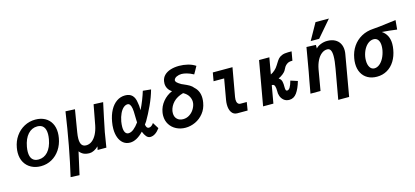

<svg xmlns="http://www.w3.org/2000/svg" viewBox="-77 -1446 4986 2306"><g transform="rotate(-15 2416.0 -293.0)"><path d="M36.5 -223.5Q36.5 -253.5 42.5 -286.5Q56 -365 98.8 -426Q141.5 -487 205.2 -521Q269 -555 343 -555Q410 -555 460.5 -528Q511 -501 538.5 -451Q566 -401 566 -333.5Q566 -302.5 560 -268Q546.5 -189.5 505.8 -127.8Q465 -66 403 -31.2Q341 3.5 266.5 3.5Q200 3.5 147.8 -24.2Q95.5 -52 66 -103.2Q36.5 -154.5 36.5 -223.5ZM441 -284.5Q447 -319 447 -347.5Q447 -408 421 -439Q395 -470 345 -470Q276.5 -470 228.2 -416.8Q180 -363.5 162 -265Q156 -230.5 156 -202.5Q156 -142.5 182.2 -112Q208.5 -81.5 259 -81.5Q327.5 -81.5 375.2 -133.8Q423 -186 441 -284.5Z M720 -557 836.5 -551.5 791 -276.5Q783.5 -231.5 783.5 -198.5Q783.5 -148 801.2 -123Q819 -98 856.5 -98Q895.5 -98 928.2 -123Q961 -148 984.8 -193.5Q1008.5 -239 1021 -300.5L1068 -551.5L1185.5 -546.5Q1171.5 -483.5 1147 -366.5Q1122.5 -249.5 1111.5 -193L1081.5 -8.5H972.5L982 -51Q957 -26 927.2 -11.2Q897.5 3.5 871.5 3.5Q827.5 3.5 798.5 -10Q769.5 -23.5 747 -52L684.5 227.5L575 222.5Q657 -128.5 720 -557Z M1220 -204.5Q1220 -247 1228 -290Q1242 -371.5 1274.5 -431.5Q1307 -491.5 1354.5 -524Q1402 -556.5 1460 -556.5Q1570.5 -556.5 1586 -432.5Q1595 -397.5 1594 -336.5Q1620 -388 1643.8 -448.8Q1667.5 -509.5 1681 -555L1781 -545Q1756 -454 1711.8 -358.8Q1667.5 -263.5 1624 -189.5L1600 -155.5Q1604.5 -131 1613.2 -119.2Q1622 -107.5 1637.5 -107.5Q1655.5 -107.5 1671.2 -119.8Q1687 -132 1698 -149.5L1745.5 -73Q1688.5 4.5 1625.5 4.5Q1598.5 4.5 1577.8 -19.5Q1557 -43.5 1542 -83.5Q1456 7 1374.5 7Q1325.5 7 1290.8 -20.2Q1256 -47.5 1238 -95.2Q1220 -143 1220 -204.5ZM1329.5 -199.5Q1329.5 -154 1344 -130.2Q1358.5 -106.5 1384 -106.5Q1416.5 -106.5 1450.2 -133.8Q1484 -161 1516 -206Q1514.5 -223.5 1514.5 -238.5L1513.5 -279Q1513 -317.5 1512 -341Q1511 -364.5 1508 -380.5Q1496.5 -446 1461.5 -446Q1435 -446 1410 -424.5Q1385 -403 1365.5 -362.2Q1346 -321.5 1335.5 -266Q1329.5 -228.5 1329.5 -199.5Z M1839 -201Q1839 -225 1843 -245.5Q1854.5 -315 1902 -372.8Q1949.5 -430.5 2018.5 -459.5Q1987.5 -479 1971 -508Q1954.5 -537 1954.5 -572Q1954.5 -588 1957 -600Q1964 -642.5 1993.8 -672Q2023.5 -701.5 2071.2 -716.5Q2119 -731.5 2178.5 -731.5Q2232.5 -731.5 2286 -718.2Q2339.5 -705 2380 -677.5Q2371 -657.5 2349.5 -622L2328 -585Q2282 -610 2244 -619.8Q2206 -629.5 2181 -629.5Q2148 -629.5 2119 -615.8Q2090 -602 2084.5 -576.5Q2083.5 -564 2097.2 -549.5Q2111 -535 2148.5 -513L2168 -504.5Q2215 -484.5 2243 -468.2Q2271 -452 2291.5 -425.5Q2319 -401 2334.2 -365.2Q2349.5 -329.5 2349.5 -284Q2349.5 -257 2344.5 -230Q2332 -155.5 2289.2 -102Q2246.5 -48.5 2186.8 -20.8Q2127 7 2064 7Q2002 7 1950.5 -19Q1899 -45 1869 -92.5Q1839 -140 1839 -201ZM2225 -248.5Q2227 -263.5 2227 -271Q2227 -309 2206.2 -343.8Q2185.5 -378.5 2141 -402.5Q2061.5 -380.5 2017.2 -334Q1973 -287.5 1961.5 -228Q1959.5 -216 1959.5 -201.5Q1959.5 -154.5 1987.8 -127.2Q2016 -100 2062 -100Q2104.5 -100 2139.2 -121.8Q2174 -143.5 2196 -177.8Q2218 -212 2225 -248.5Z M2613 -133Q2613 -161 2618 -189L2663 -445.5H2531.5L2550 -550H2794.5L2731.5 -195Q2728.5 -178.5 2728.5 -164Q2728.5 -135 2740.5 -118.2Q2752.5 -101.5 2775 -101.5H2852Q2850.5 -86.5 2843.5 -49L2835.5 0H2705.5Q2661.5 -0.5 2637.2 -36.8Q2613 -73 2613 -133Z M3239 -135Q3239 -172.5 3231.2 -196Q3223.5 -219.5 3200.5 -219.5H3194.5L3156 0H3028L3125 -550H3253L3217 -346Q3245 -359 3270.2 -381.8Q3295.5 -404.5 3314 -435.5L3328.5 -458.5Q3346.5 -488.5 3362.5 -506.8Q3378.5 -525 3408.5 -537.5Q3438.5 -550 3487 -550H3529.5L3510 -438.5H3500.5Q3467.5 -438.5 3445.2 -424.2Q3423 -410 3411 -391.5Q3399 -373 3385.5 -345Q3375 -329 3350.8 -309.5Q3326.5 -290 3294.5 -275Q3328.5 -255.5 3332.5 -215Q3335 -205.5 3335.5 -192Q3336 -178.5 3336 -165.5Q3336 -137 3339.8 -123Q3343.5 -109 3358 -109Q3378 -109 3394 -136Q3410 -163 3424 -214.5L3510.5 -186.5Q3484.5 -96.5 3447.5 -45.2Q3410.5 6 3354 6Q3313.5 6 3286.5 -16.2Q3259.5 -38.5 3248 -71.2Q3236.5 -104 3239 -135Z M4002.5 -363.5Q4002.5 -414 3989.2 -438.2Q3976 -462.5 3948 -462.5Q3910.5 -462.5 3877.5 -436.8Q3844.5 -411 3821 -364.5Q3797.5 -318 3786.5 -257.5L3742 0H3617L3645 -156L3648.5 -174.5Q3659.5 -238.5 3664.5 -259Q3679 -349.5 3715.5 -554L3831.5 -549V-504.5Q3854 -530 3893.5 -545.2Q3933 -560.5 3972.5 -560.5Q4029 -560.5 4068.8 -539.5Q4108.5 -518.5 4128.5 -481.5Q4148.5 -444.5 4148.5 -396.5Q4148.5 -372.5 4144.5 -352L4055.5 158H3920L3985.5 -211Q4002.5 -305 4002.5 -363.5ZM3783 -609.5 3898 -814.5H4064.5L3888.5 -609.5Z M4228.5 -209.5Q4228.5 -242.5 4235 -276.5Q4248.5 -355 4290.2 -417Q4332 -479 4398 -515.8Q4464 -552.5 4547 -557Q4596.5 -559 4767 -581.5L4832.5 -589.5L4822 -474.5Q4727.5 -487.5 4636.5 -494Q4721 -437 4721 -323.5Q4721 -290 4714.5 -254Q4701 -175 4664.2 -115.2Q4627.5 -55.5 4570.8 -22.8Q4514 10 4443.5 10Q4378 10 4329.5 -17Q4281 -44 4254.8 -93.5Q4228.5 -143 4228.5 -209.5ZM4587.5 -281.5Q4592 -309.5 4592 -332Q4592 -381 4572.5 -408.2Q4553 -435.5 4518 -435.5Q4483 -435.5 4452 -413Q4421 -390.5 4398.8 -350.8Q4376.5 -311 4367 -260Q4363 -237.5 4363 -211.5Q4363 -159 4383.5 -127Q4404 -95 4439 -95Q4471.5 -95 4501.8 -118.5Q4532 -142 4554.5 -184.2Q4577 -226.5 4587.5 -281.5Z"/></g></svg>

Font: JuliaMono ExtraBold
Style: Italic
Weight: 800
Italic angle: -9°
Monospace: yes
Designer: cormullion
Foundry: corm
Version: Version 0.057; ttfautohint (v1.8.4)